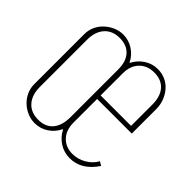

<svg xmlns="http://www.w3.org/2000/svg" viewBox="-133 -635 776 776"><g transform="rotate(45 255.0 -247.5)"><path d="M158 -501Q189 -501 215.5 -484Q242 -467 256 -438H257Q272 -467 298 -484Q324 -501 356 -501Q379 -501 399 -492Q419 -483 433.5 -466.5Q448 -450 456.5 -428.5Q465 -407 465 -381V-242H267V-107Q267 -64 291 -39Q315 -14 353 -14Q384 -14 411.5 -30Q439 -46 453 -72L470 -62Q425 6 358 6Q325 6 298.5 -11Q272 -28 257 -57H255Q241 -28 215 -11Q189 6 157 6Q135 6 114.5 -3Q94 -12 78.5 -27Q63 -42 54 -62Q45 -82 45 -104V-391Q45 -413 54 -433Q63 -453 79 -468Q95 -483 115.5 -492Q136 -501 158 -501ZM243 -387Q243 -432 220.5 -456.5Q198 -481 158 -481Q116 -481 92.5 -454.5Q69 -428 69 -383V-112Q69 -67 92.5 -40.5Q116 -14 158 -14Q199 -14 221 -40Q243 -66 243 -114ZM267 -388V-262H441V-383Q441 -430 418.5 -455.5Q396 -481 355 -481Q315 -481 291 -456Q267 -431 267 -388Z"/></g></svg>

Font: Moniqa Thin Paragraph
Style: Regular
Weight: 100
Designer: Rajesh Rajput
Foundry: Rajesh Rajput
Version: Version 1.000